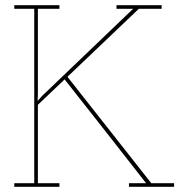

<svg xmlns="http://www.w3.org/2000/svg" viewBox="-20 -720 726 740"><path d="M209 0V-14H126V-316L229 -414Q308 -314 386.5 -214Q465 -114 543 -14H477V0H651V-14H563Q482 -117 401.5 -219Q321 -321 240 -424L515 -686H603V-700H429V-686H493L143 -351L125 -331Q125 -339 125.5 -345.5Q126 -352 126 -360V-686H209V-700H35V-686H112V-14H35V0Z"/></svg>

Font: Josefin Slab Thin Thin
Style: Regular
Weight: 250
Version: Version 2.000